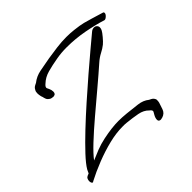

<svg xmlns="http://www.w3.org/2000/svg" viewBox="-172 -722 944 944"><g transform="rotate(-45 299.5 -250.0)"><path d="M150 -395Q148 -395 139 -396.5Q130 -398 122 -406Q115 -413 113 -423Q111 -433 108 -440Q105 -452 105 -463Q105 -475 110 -482Q115 -493 126 -498.5Q137 -504 137 -504Q162 -524 195 -530.5Q228 -537 268 -544Q300 -549 334 -553.5Q368 -558 402 -558Q429 -558 454 -555Q490 -551 512 -545.5Q534 -540 556 -533Q578 -526 612 -516Q619 -515 619 -508Q619 -500 609 -491Q599 -482 592 -484Q549 -498 488.5 -509.5Q428 -521 367 -521Q329 -521 296 -515Q255 -508 222.5 -499Q190 -490 168 -469Q153 -457 156 -448Q156 -448 161.5 -436.5Q167 -425 167 -413Q167 -406 163.5 -401Q160 -396 150 -395ZM444 58Q429 58 429 45Q429 33 437 19Q445 5 445 5Q445 4 445.5 3Q446 2 446 1Q446 -6 435 -14Q416 -34 384 -40Q352 -46 313 -50Q306 -51 299.5 -51Q293 -51 285 -51Q241 -51 190.5 -38.5Q140 -26 89 -6Q38 14 -8 38V39Q-9 40 -11 40Q-15 40 -17.5 35Q-20 30 -20 23Q-20 15 -16.5 8Q-13 1 -5 -2L5 -6Q7 -10 9 -14.5Q11 -19 14 -25Q28 -49 63 -86.5Q98 -124 145.5 -169Q193 -214 246 -261Q299 -308 350 -352Q401 -396 443 -431Q485 -466 510 -487Q519 -495 531 -495Q540 -495 546 -489Q552 -483 552 -474Q552 -465 547 -457Q543 -449 528 -431Q513 -413 502 -404Q487 -392 466.5 -381.5Q446 -371 427 -354Q384 -316 330.5 -271Q277 -226 224 -181Q171 -136 129.5 -97Q88 -58 69 -32Q96 -44 123 -54.5Q150 -65 183 -72Q245 -85 291 -85Q316 -85 346 -82Q384 -78 416.5 -74Q449 -70 471 -52Q471 -52 481 -47Q491 -42 496 -32Q498 -29 498 -26Q498 -23 498 -20Q498 -13 496 -6Q494 1 491 9Q488 17 485 27Q482 37 474 45Q465 53 455.5 55.5Q446 58 444 58Z"/></g></svg>

Font: Grape Nuts
Style: Regular
Weight: 400
Designer: Robert E. Leuschke
Foundry: Robert E. Leuschke
Version: Version 1.010; ttfautohint (v1.8.3)